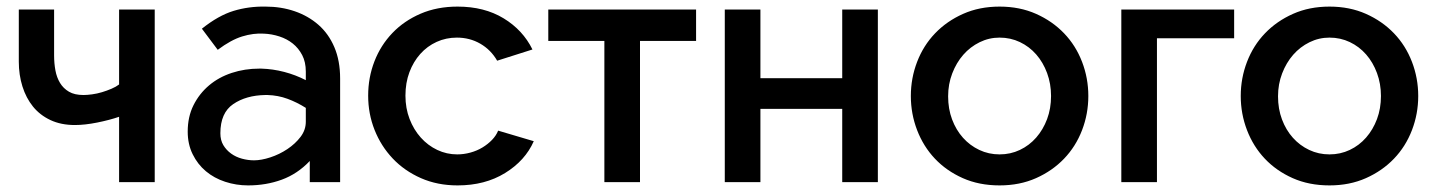

<svg xmlns="http://www.w3.org/2000/svg" viewBox="-20 -552 4351 582"><path d="M449 0H341V-198Q312 -188 274.5 -180.5Q237 -173 207 -173Q165 -173 133 -188Q101 -203 80 -229Q59 -255 48 -290Q37 -325 37 -365V-523H144V-384Q144 -360 148 -338.5Q152 -317 162 -300.5Q172 -284 189 -274Q206 -264 233 -264Q244 -264 259 -266Q274 -268 289 -272.5Q304 -277 318 -283Q332 -289 341 -296V-523H449Z M732 10Q696 10 662.5 -1Q629 -12 604 -33Q579 -54 564 -84.5Q549 -115 549 -153Q549 -198 566.5 -233Q584 -268 613.5 -293Q643 -318 682.5 -331Q722 -344 766 -344H772Q807 -343 841.5 -334Q876 -325 907 -309V-335Q907 -364 896 -385Q885 -406 867.5 -420Q850 -434 827 -441.5Q804 -449 780 -450Q748 -452 714 -441.5Q680 -431 640 -401L592 -465Q642 -505 688 -519Q734 -533 785 -532Q832 -532 873 -518Q914 -504 945 -477Q976 -450 993.5 -409Q1011 -368 1011 -314V0H919V-64Q882 -25 834.5 -7.5Q787 10 732 10ZM907 -225Q880 -242 851.5 -252.5Q823 -263 791 -264H784Q726 -263 687 -236.5Q648 -210 648 -148Q648 -127 657 -112Q666 -97 680.5 -86.5Q695 -76 713.5 -71Q732 -66 750 -66Q772 -66 799.5 -75Q827 -84 851 -100Q875 -116 891 -137Q907 -158 907 -183Z M1096 -262Q1096 -317 1115 -366Q1134 -415 1169.5 -452Q1205 -489 1255 -510.5Q1305 -532 1367 -532Q1448 -532 1506.5 -496.5Q1565 -461 1594 -402L1487 -368Q1468 -401 1436 -419.5Q1404 -438 1365 -438Q1332 -438 1303.5 -425Q1275 -412 1254 -388.5Q1233 -365 1221 -333Q1209 -301 1209 -262Q1209 -224 1221.5 -191.5Q1234 -159 1255.5 -135Q1277 -111 1305.5 -97.5Q1334 -84 1366 -84Q1386 -84 1406 -89.5Q1426 -95 1442.5 -105Q1459 -115 1471.5 -128Q1484 -141 1490 -156L1598 -124Q1572 -65 1511 -27.5Q1450 10 1367 10Q1306 10 1256 -12Q1206 -34 1170.5 -71.5Q1135 -109 1115.5 -158Q1096 -207 1096 -262Z M1920 0H1812V-428H1642V-523H2090V-428H1920Z M2285 -315H2533V-523H2641V0H2533V-222H2285V0H2177V-523H2285Z M3010 10Q2948 10 2898.5 -12Q2849 -34 2814 -71Q2779 -108 2760 -157.5Q2741 -207 2741 -261Q2741 -315 2760 -364.5Q2779 -414 2814.5 -451Q2850 -488 2899.5 -510Q2949 -532 3010 -532Q3071 -532 3120.5 -510Q3170 -488 3205.5 -451Q3241 -414 3260 -364.5Q3279 -315 3279 -261Q3279 -207 3260 -157.5Q3241 -108 3205.5 -71Q3170 -34 3120.5 -12Q3071 10 3010 10ZM2854 -260Q2854 -222 2866 -190Q2878 -158 2899 -134.5Q2920 -111 2948.5 -97.5Q2977 -84 3010 -84Q3043 -84 3071.5 -97.5Q3100 -111 3121 -135Q3142 -159 3154 -191Q3166 -223 3166 -261Q3166 -298 3154 -330.5Q3142 -363 3121 -387Q3100 -411 3071.5 -424.5Q3043 -438 3010 -438Q2978 -438 2949.5 -424Q2921 -410 2900 -386Q2879 -362 2866.5 -329.5Q2854 -297 2854 -260Z M3721 -436H3487V0H3379V-523H3721Z M4010 10Q3948 10 3898.5 -12Q3849 -34 3814 -71Q3779 -108 3760 -157.5Q3741 -207 3741 -261Q3741 -315 3760 -364.5Q3779 -414 3814.5 -451Q3850 -488 3899.5 -510Q3949 -532 4010 -532Q4071 -532 4120.5 -510Q4170 -488 4205.5 -451Q4241 -414 4260 -364.5Q4279 -315 4279 -261Q4279 -207 4260 -157.5Q4241 -108 4205.5 -71Q4170 -34 4120.5 -12Q4071 10 4010 10ZM3854 -260Q3854 -222 3866 -190Q3878 -158 3899 -134.5Q3920 -111 3948.5 -97.5Q3977 -84 4010 -84Q4043 -84 4071.5 -97.5Q4100 -111 4121 -135Q4142 -159 4154 -191Q4166 -223 4166 -261Q4166 -298 4154 -330.5Q4142 -363 4121 -387Q4100 -411 4071.5 -424.5Q4043 -438 4010 -438Q3978 -438 3949.5 -424Q3921 -410 3900 -386Q3879 -362 3866.5 -329.5Q3854 -297 3854 -260Z"/></svg>

Font: IngvarSans
Style: Regular
Weight: 600
Version: Version 3.000